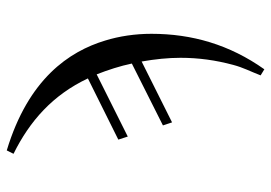

<svg xmlns="http://www.w3.org/2000/svg" viewBox="-137 -455 802 568"><g transform="rotate(-90 264.0 -171.0)"><path d="M93 -532C190 -484 267 -416 316 -312L135 -222L144 -194L328 -286C341 -253 353 -216 360 -182L177 -90L186 -63L366 -153C373 -113 377 -75 377 -38C377 15 370 66 356 118C348 148 337 168 325 199L343 210C416 107 448 -4 448 -124C448 -172 441 -219 428 -261C396 -367 315 -488 103 -552Z"/></g></svg>

Font: STIXGeneral
Style: Italic
Weight: 400
Italic angle: -16.33°
Designer: MicroPress Inc., with final additions and corrections provided by Coen Hoffman, Elsevier (retired)
Version: Version 1.1.0